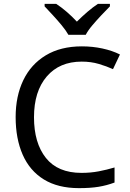

<svg xmlns="http://www.w3.org/2000/svg" viewBox="-20 -964 672 994"><path d="M403 -645Q288 -645 222 -568Q156 -491 156 -357Q156 -224 217.5 -146.5Q279 -69 402 -69Q449 -69 491 -77Q533 -85 573 -97V-19Q533 -4 490.5 3Q448 10 389 10Q280 10 207 -35Q134 -80 97.5 -163Q61 -246 61 -358Q61 -466 100.5 -548.5Q140 -631 217 -677.5Q294 -724 404 -724Q459 -724 510 -713Q561 -702 601 -682L565 -606Q532 -621 491.5 -633Q451 -645 403 -645ZM334 -784Q321 -807 299 -833.5Q277 -860 253 -886Q229 -912 211 -931V-944H271Q297 -927 325 -903Q353 -879 378 -852Q405 -879 433 -903Q461 -927 487 -944H549V-931Q530 -912 505.5 -886Q481 -860 458.5 -833.5Q436 -807 424 -784Z"/></svg>

Font: Noto Sans Sundanese
Style: Regular
Weight: 400
Designer: Monotype Design Team (Regular), Sérgio L. Martins (other weights)
Foundry: Monotype Imaging Inc.
Version: Version 2.003